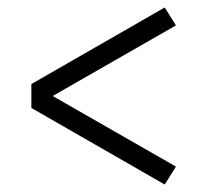

<svg xmlns="http://www.w3.org/2000/svg" viewBox="-20 -622 540 514"><path d="M421 -128 64 -333V-397L421 -602L451 -554L121 -365L451 -176Z"/></svg>

Font: Iosevka SS01 Light
Style: Regular
Weight: 300
Monospace: yes
Designer: Belleve Invis
Foundry: Belleve Invis
Version: 2.3.3; ttfautohint (v1.8.3)